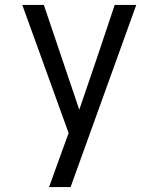

<svg xmlns="http://www.w3.org/2000/svg" viewBox="-20 -755 640 775"><path d="M178 0Q191 -35 203.5 -70.5Q216 -106 229 -141L257 -218L70 -735H157L300 -312L376 -535L443 -735H530L265 0Z"/></svg>

Font: Iosevka Extended
Style: Regular
Weight: 400
Width: 7
Monospace: yes
Designer: Belleve Invis
Foundry: Belleve Invis
Version: Version 32.5.0; ttfautohint (v1.8.4)